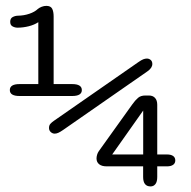

<svg xmlns="http://www.w3.org/2000/svg" viewBox="-20 -642 659 664"><path d="M47.5 -310Q14 -310 14 -330.5Q14 -351.2 47.5 -351.2H112.5V-565.3Q99 -556.2 79.4 -551.2Q59.8 -546.3 40.5 -546.3Q31.7 -546.3 23.5 -550.7Q15.3 -555 15.3 -566.5Q15.3 -578.5 23.9 -583Q32.5 -587.5 41.7 -587.7Q62.8 -588 81.5 -594.4Q100.2 -600.8 110.5 -610.8Q116.2 -615.5 124.2 -618.6Q132.2 -621.7 140.2 -621.7Q155.3 -621.7 160.4 -611.8Q165.5 -602 165.5 -584.8V-351.2H229.5Q263 -351.2 263 -330.5Q263 -310 229.5 -310ZM500.8 2.7Q475 2.7 475 -30V-66.7H348.8Q332 -66.7 322.9 -74Q313.8 -81.3 313.8 -94Q313.8 -99.7 315.7 -106.5Q317.5 -113.3 322 -119.7L437.3 -280.7Q447.7 -295.3 457.2 -303.5Q466.8 -311.7 482.5 -311.7H494.8Q508.7 -311.7 516.2 -303.3Q523.8 -295 523.8 -279.7V-107.8H557.8Q571.3 -107.8 578.8 -102.5Q586.2 -97.2 586.2 -87.3Q586.2 -77.2 578.5 -71.9Q570.8 -66.7 557.8 -66.7H523.8V-30Q523.8 -13.5 517.5 -5.4Q511.2 2.7 500.8 2.7ZM368 -107.8H475.2V-259.7ZM169 -179.8Q161.8 -179.8 155.7 -185.2Q149.5 -190.7 149.5 -199.5Q149.5 -208.5 154.3 -213.8Q159.2 -219.2 165.7 -223.7L458.3 -427Q468.7 -434.3 475.3 -436.9Q482 -439.5 488 -439.5Q495.3 -439.5 501.1 -434.7Q506.8 -429.8 506.8 -420.7Q506.8 -407 489.8 -395.2L198.5 -192.7Q188.2 -185.5 181.6 -182.7Q175 -179.8 169 -179.8Z"/></svg>

Font: Sono ExtraLight
Style: Regular
Weight: 200
Designer: Tyler Finck
Foundry: Tyler Finck
Version: Version 2.112